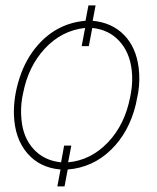

<svg xmlns="http://www.w3.org/2000/svg" viewBox="-20 -614 576 706"><path d="M294.4 -537.6 305.2 -594.2H331.5L320.8 -537.6Q391.6 -530.8 435.8 -485.8Q480 -440.9 489.7 -366.2Q495.6 -320.8 488.3 -274.4L479.5 -230.5Q454.6 -127.4 387.7 -62.7Q320.8 2 229 9.3L217.3 71.3H190.9L202.6 9.3Q126 2.9 80.1 -50.8Q34.2 -104.5 31.2 -191.9Q29.3 -258.3 52.2 -328.4Q75.2 -398.4 119.6 -448.7Q190.4 -528.8 294.4 -537.6ZM230.5 -17.1Q314.5 -24.9 377 -90.6Q439.5 -156.2 459 -258.8L461.9 -274.4Q468.8 -314.9 464.4 -355.5Q457 -421.4 418.7 -463.1Q380.4 -504.9 319.3 -511.2L306.6 -444.3H280.3L293 -511.2Q207 -502 145.3 -435.8Q83.5 -369.6 64.5 -269L61.5 -253.9Q54.7 -212.9 59.1 -172.9Q65.4 -106.9 104 -65.2Q142.6 -23.4 204.6 -17.1L215.8 -78.6H242.2Z"/></svg>

Font: Roboto Thin
Style: Italic
Weight: 250
Italic angle: -12°
Designer: Google
Version: Version 2.134; 2016